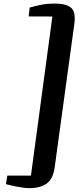

<svg xmlns="http://www.w3.org/2000/svg" viewBox="-20 -872 461 1052"><path d="M279 -852.5Q345.5 -852.5 371 -828Q396.5 -803.5 387 -739L279.5 45.5Q270.5 110.5 234.2 134.8Q198 159 142.5 159Q125.5 159 104.8 156Q84 153 64.2 149Q44.5 145 30.5 141.5Q16.5 138 12.5 137L20 90H149.5L267 -781.5L137 -782L142.5 -830.5Q175 -840 207.8 -846.2Q240.5 -852.5 279 -852.5Z"/></svg>

Font: Merriweather 48pt ExtraBold
Style: Italic
Weight: 800
Italic angle: -7.8°
Version: Version 2.101